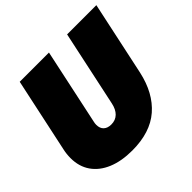

<svg xmlns="http://www.w3.org/2000/svg" viewBox="-175 -875 1063 1063"><g transform="rotate(-45 357.0 -343.0)"><path d="M14 -200Q14 -232 21 -263L114 -698H343L248 -253Q245 -241 245 -230Q245 -202 261 -187Q277 -172 306 -172Q339 -172 360.5 -193Q382 -214 390 -253L485 -698H714L621 -263Q592 -131 509.5 -59.5Q427 12 286 12Q202 12 141 -13.5Q80 -39 47 -86.5Q14 -134 14 -200Z"/></g></svg>

Font: Azeret Mono Black
Style: Italic
Weight: 900
Italic angle: -12°
Designer: Martin Vácha
Foundry: Displaay
Version: Version 1.000; Glyphs 3.0.3, build 3074